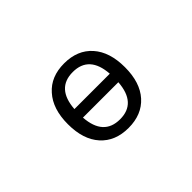

<svg xmlns="http://www.w3.org/2000/svg" viewBox="-75 -837 1150 1150"><g transform="rotate(-45 500.0 -261.5)"><path d="M353.5 -297.9H653.3Q641.6 -461.9 503.4 -461.9Q365.2 -461.9 353.5 -297.9ZM353.5 -225.6Q365.2 -61.5 503.4 -61Q641.6 -60.5 653.3 -225.6ZM327.1 -462.9Q390.6 -535.2 503.4 -535.2Q616.2 -535.2 680.7 -462.9Q745.1 -390.6 745.1 -261.2Q745.1 -131.8 680.7 -60.1Q616.2 11.7 503.4 11.7Q390.6 11.7 326.2 -60.1Q261.7 -131.8 261.7 -261.2Q261.7 -390.6 327.1 -462.9Z"/></g></svg>

Font: Gen Shin Gothic Monospace Regular
Style: Regular
Weight: 400
Designer: [Source Han Sans]
Ryoko NISHIZUKA  (kana & ideographs); Paul D. Hunt (Latin, Greek & Cyrillic); Wenlong ZHANG  (bopomofo
Version: Version 1.002.20150607